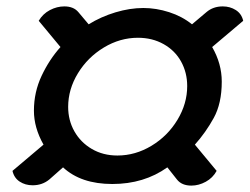

<svg xmlns="http://www.w3.org/2000/svg" viewBox="-20 -651 780 600"><path d="M177 -128 134 -90Q112 -72 82 -72Q59 -72 41.5 -83.5Q24 -95 19 -117L116 -199Q86 -252 86 -305Q86 -363 110 -414Q134 -465 169 -504L101 -586Q114 -608 136 -619.5Q158 -631 181 -631Q210 -631 225 -613L257 -575Q296 -599 341 -612.5Q386 -626 428 -626Q468 -626 508.5 -613Q549 -600 580 -575L625 -613Q646 -631 676 -631Q699 -631 717 -619.5Q735 -608 740 -586L643 -504Q673 -452 673 -396Q673 -328 648 -282.5Q623 -237 589 -199L657 -117Q645 -95 623 -83Q601 -71 578 -71Q548 -71 533 -90L503 -128Q430 -76 331 -76Q233 -76 177 -128ZM565 -382Q565 -424 546 -458.5Q527 -493 491.5 -513Q456 -533 411 -533Q355 -533 304.5 -502.5Q254 -472 223.5 -422Q193 -372 193 -317Q193 -275 212.5 -240.5Q232 -206 267 -185.5Q302 -165 347 -165Q403 -165 453.5 -195.5Q504 -226 534.5 -276.5Q565 -327 565 -382Z"/></svg>

Font: K2D Medium
Style: Italic
Weight: 500
Italic angle: -10°
Designer: Katatrad Aksorn Co.,Ltd.
Foundry: Cadson Demak Co.,Ltd.
Version: Version 1.000; ttfautohint (v1.6)